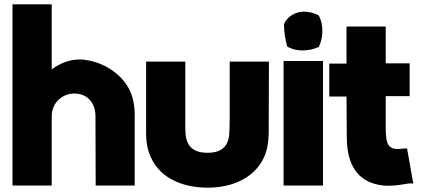

<svg xmlns="http://www.w3.org/2000/svg" viewBox="-20 -861 1964 891"><path d="M38 0H220V-322C220 -382 267 -427 325 -427C386 -427 423 -383 423 -322L424 0H605V-330C605 -352 603 -370 599 -389C580 -498 474 -571 375 -583C368 -585 358 -585 351 -585C303 -585 259 -568 220 -539V-841H38Z M658 -240C658 -83 770 9 943 10C1104 10 1215 -76 1225 -210C1227 -228 1227 -246 1227 -265L1228 -575H1046V-315C1046 -289 1045 -262 1044 -239C1039 -181 1008 -152 943 -152C879 -152 847 -180 841 -239C840 -263 839 -288 840 -315V-575H658Z M1296 0H1479V-578H1296ZM1298 -747C1298 -712 1304 -678 1312 -648L1314 -644L1318 -642C1337 -632 1360 -627 1384 -627C1409 -627 1435 -632 1456 -642L1460 -643L1461 -647C1471 -668 1476 -692 1476 -717C1476 -742 1471 -766 1461 -786L1460 -789L1456 -791C1437 -801 1414 -807 1390 -807C1349 -807 1312 -782 1299 -751L1298 -749Z M1508 -413H1588L1589 -265C1589 -245 1589 -224 1590 -204C1594 -110 1629 -14 1759 0C1817 5 1870 -11 1886 -10L1898 -9L1869 -172H1861C1843 -172 1821 -166 1802 -173H1801V-174C1785 -179 1773 -195 1771 -238V-239C1770 -249 1770 -258 1770 -271V-415H1881V-567H1770V-738H1588V-566H1508Z"/></svg>

Font: Rabbid Highway Sign IV
Style: Blk
Weight: 400
Foundry: Cannot Into Space Fonts
Version: Version 0.277